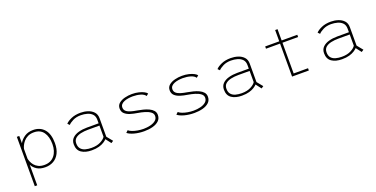

<svg xmlns="http://www.w3.org/2000/svg" viewBox="-23 -1510 5016 2559"><g transform="rotate(-20 2485.0 -230.0)"><path d="M153 -500H187.5V-396.5Q214 -445 264 -478.5Q314 -512 386.5 -512Q485.5 -512 543.8 -444.8Q602 -377.5 602 -249Q602 -163.5 572.5 -105.5Q543 -47.5 491.5 -18.2Q440 11 374.5 11Q302 11 256.5 -17.8Q211 -46.5 187.5 -91V200H153ZM385 -479Q334.5 -479 298.5 -461Q262.5 -443 239.2 -416Q216 -389 203.5 -361.5Q191 -334 187.5 -315V-177Q191 -158.5 201.5 -132.5Q212 -106.5 233 -81.2Q254 -56 288.2 -39Q322.5 -22 373 -22Q464 -22 515 -84Q566 -146 566 -249Q566 -352.5 520.8 -415.8Q475.5 -479 385 -479Z M1309.5 9.5 1251 -67Q1235.5 -50 1207.5 -32Q1179.5 -14 1136.2 -1.5Q1093 11 1032 11Q942.5 11 887 -26.5Q831.5 -64 831.5 -146Q831.5 -200 865.2 -233.2Q899 -266.5 954.2 -281.5Q1009.5 -296.5 1073 -296.5H1239V-347Q1239 -397.5 1211.8 -426.2Q1184.5 -455 1141.5 -467.2Q1098.5 -479.5 1050.5 -479.5Q986 -479.5 938.8 -455.5Q891.5 -431.5 871 -407.5L845 -433.5Q870 -462.5 926 -487.2Q982 -512 1059.5 -512Q1112 -512 1161 -496.2Q1210 -480.5 1242 -446Q1274 -411.5 1274 -355V-94L1341 -11.5ZM1040.5 -21Q1118 -21 1169.2 -47.8Q1220.5 -74.5 1239 -105.5V-264.5H1078Q1022 -264.5 974 -254Q926 -243.5 896.5 -217.8Q867 -192 867 -146Q867 -97 890.8 -69.8Q914.5 -42.5 954 -31.8Q993.5 -21 1040.5 -21Z M1778 11Q1702 11 1638 -6.2Q1574 -23.5 1542 -50.5L1571 -78Q1589 -61 1622.5 -48.5Q1656 -36 1697.2 -29Q1738.5 -22 1779.5 -22Q1828 -22 1874 -33Q1920 -44 1950.2 -68.5Q1980.5 -93 1980.5 -132.5Q1980.5 -166 1950.2 -188.8Q1920 -211.5 1872.8 -225.8Q1825.5 -240 1775 -248Q1722 -256 1675 -270.5Q1628 -285 1598.5 -312.2Q1569 -339.5 1569 -386Q1569 -431 1602 -458.8Q1635 -486.5 1685.2 -499.2Q1735.5 -512 1787.5 -512Q1840.5 -512 1884.2 -501.2Q1928 -490.5 1957.2 -474.5Q1986.5 -458.5 1995 -443.5L1965.5 -419.5Q1946.5 -449 1896.8 -464Q1847 -479 1787.5 -479Q1758.5 -479 1727 -474.5Q1695.5 -470 1668.5 -459.5Q1641.5 -449 1624.8 -431Q1608 -413 1608 -386Q1608 -352.5 1631.5 -332.2Q1655 -312 1694.2 -300.5Q1733.5 -289 1781.5 -281.5Q1820 -275 1861.5 -264.5Q1903 -254 1939 -237.2Q1975 -220.5 1997.2 -195Q2019.5 -169.5 2019.5 -132.5Q2019.5 -82 1986.2 -50.2Q1953 -18.5 1898 -3.8Q1843 11 1778 11Z M2488 11Q2412 11 2348 -6.2Q2284 -23.5 2252 -50.5L2281 -78Q2299 -61 2332.5 -48.5Q2366 -36 2407.2 -29Q2448.5 -22 2489.5 -22Q2538 -22 2584 -33Q2630 -44 2660.2 -68.5Q2690.5 -93 2690.5 -132.5Q2690.5 -166 2660.2 -188.8Q2630 -211.5 2582.8 -225.8Q2535.5 -240 2485 -248Q2432 -256 2385 -270.5Q2338 -285 2308.5 -312.2Q2279 -339.5 2279 -386Q2279 -431 2312 -458.8Q2345 -486.5 2395.2 -499.2Q2445.5 -512 2497.5 -512Q2550.5 -512 2594.2 -501.2Q2638 -490.5 2667.2 -474.5Q2696.5 -458.5 2705 -443.5L2675.5 -419.5Q2656.5 -449 2606.8 -464Q2557 -479 2497.5 -479Q2468.5 -479 2437 -474.5Q2405.5 -470 2378.5 -459.5Q2351.5 -449 2334.8 -431Q2318 -413 2318 -386Q2318 -352.5 2341.5 -332.2Q2365 -312 2404.2 -300.5Q2443.5 -289 2491.5 -281.5Q2530 -275 2571.5 -264.5Q2613 -254 2649 -237.2Q2685 -220.5 2707.2 -195Q2729.5 -169.5 2729.5 -132.5Q2729.5 -82 2696.2 -50.2Q2663 -18.5 2608 -3.8Q2553 11 2488 11Z M3439.5 9.5 3381 -67Q3365.5 -50 3337.5 -32Q3309.5 -14 3266.2 -1.5Q3223 11 3162 11Q3072.5 11 3017 -26.5Q2961.5 -64 2961.5 -146Q2961.5 -200 2995.2 -233.2Q3029 -266.5 3084.2 -281.5Q3139.5 -296.5 3203 -296.5H3369V-347Q3369 -397.5 3341.8 -426.2Q3314.5 -455 3271.5 -467.2Q3228.5 -479.5 3180.5 -479.5Q3116 -479.5 3068.8 -455.5Q3021.5 -431.5 3001 -407.5L2975 -433.5Q3000 -462.5 3056 -487.2Q3112 -512 3189.5 -512Q3242 -512 3291 -496.2Q3340 -480.5 3372 -446Q3404 -411.5 3404 -355V-94L3471 -11.5ZM3170.5 -21Q3248 -21 3299.2 -47.8Q3350.5 -74.5 3369 -105.5V-264.5H3208Q3152 -264.5 3104 -254Q3056 -243.5 3026.5 -217.8Q2997 -192 2997 -146Q2997 -97 3020.8 -69.8Q3044.5 -42.5 3084 -31.8Q3123.5 -21 3170.5 -21Z M3909 -32H4113V0H3875V-468H3675.5V-500H3875V-660H3909V-500H4131V-468H3909Z M4859.5 9.5 4801 -67Q4785.5 -50 4757.5 -32Q4729.5 -14 4686.2 -1.5Q4643 11 4582 11Q4492.5 11 4437 -26.5Q4381.5 -64 4381.5 -146Q4381.5 -200 4415.2 -233.2Q4449 -266.5 4504.2 -281.5Q4559.5 -296.5 4623 -296.5H4789V-347Q4789 -397.5 4761.8 -426.2Q4734.5 -455 4691.5 -467.2Q4648.5 -479.5 4600.5 -479.5Q4536 -479.5 4488.8 -455.5Q4441.5 -431.5 4421 -407.5L4395 -433.5Q4420 -462.5 4476 -487.2Q4532 -512 4609.5 -512Q4662 -512 4711 -496.2Q4760 -480.5 4792 -446Q4824 -411.5 4824 -355V-94L4891 -11.5ZM4590.5 -21Q4668 -21 4719.2 -47.8Q4770.5 -74.5 4789 -105.5V-264.5H4628Q4572 -264.5 4524 -254Q4476 -243.5 4446.5 -217.8Q4417 -192 4417 -146Q4417 -97 4440.8 -69.8Q4464.5 -42.5 4504 -31.8Q4543.5 -21 4590.5 -21Z"/></g></svg>

Font: League Mono Thin
Style: Regular
Weight: 100
Width: 6
Designer: Tyler Finck
Foundry: The League of Moveable Type / Tyler Finck
Version: Version 2.300;RELEASE